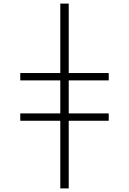

<svg xmlns="http://www.w3.org/2000/svg" viewBox="-20 -830 719 1070"><path d="M93 -157V-198H316V-382H93V-423H316V-810H363V-423H586V-382H363V-198H586V-157H363V220H316V-157Z"/></svg>

Font: Mplus 1p Light
Style: Regular
Weight: 300
Version: Version 1.061